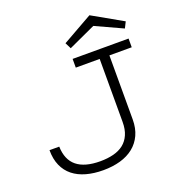

<svg xmlns="http://www.w3.org/2000/svg" viewBox="-156 -1001 1033 1132"><g transform="rotate(-20 361.0 -435.5)"><path d="M352.1 -670.9H703.1V-616.2H563V-214.8Q563 -159.2 543.7 -117.4Q524.4 -75.7 489.7 -47.9Q455.1 -20 406.5 -6.1Q357.9 7.8 298.8 7.8Q240.2 7.8 192.4 -5.6Q144.5 -19 110.6 -46.1Q76.7 -73.2 58.3 -114.7Q40 -156.2 40 -211.9H101.1Q103.5 -128.9 153.3 -88.4Q203.1 -47.9 299.8 -47.9Q345.7 -47.9 383.1 -57.4Q420.4 -66.9 446.8 -87.6Q473.1 -108.4 487.5 -141.4Q502 -174.3 502 -221.2V-616.2H352.1ZM703.1 -733.9 533.2 -812 363.3 -733.9 344.2 -772 533.2 -878.9 722.2 -772Z"/></g></svg>

Font: Stint Ultra Expanded
Style: Regular
Weight: 400
Width: 7
Designer: Astigmatic (AOETI)
Foundry: Astigmatic (AOETI)
Version: Version 1.000